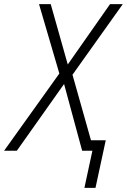

<svg xmlns="http://www.w3.org/2000/svg" viewBox="-77 -734 618 935"><path d="M334 181 373 0H323L235 -325L5 0H-57L212 -376L113 -714H170L253 -420L459 -714H521L276 -370L366 -51H438L388 181Z"/></svg>

Font: Noto Sans SemiCondensed Light
Style: Italic
Weight: 300
Width: 4
Italic angle: -12°
Designer: Monotype Design Team
Foundry: Monotype Imaging Inc.
Version: Version 2.013; ttfautohint (v1.8.4.7-5d5b)